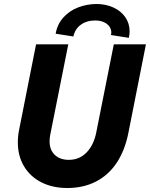

<svg xmlns="http://www.w3.org/2000/svg" viewBox="-20 -944 759 972"><path d="M70.3 -223.1Q70.3 -254.9 76.7 -286.6L162.6 -719.7H325.7L233.9 -259.3Q231 -243.2 231 -228.5Q231 -185.1 257.3 -159.9Q283.7 -134.8 328.6 -134.8Q382.3 -134.8 418.5 -172.4Q454.6 -210 467.3 -273.4L556.2 -719.7H718.8L629.4 -268.6Q611.8 -181.6 570.6 -119.6Q529.3 -57.6 465.8 -24.9Q402.3 7.8 320.3 7.8Q246.1 7.8 189.5 -21Q132.8 -49.8 101.6 -102.1Q70.3 -154.3 70.3 -223.1ZM543.5 -779.3Q543.5 -795.9 533.7 -809.8Q523.9 -823.7 505.4 -832Q486.8 -840.3 461.9 -840.3Q418.5 -840.3 388.9 -818.6Q359.4 -796.9 351.6 -759.3L261.7 -773.4Q270.5 -822.8 301.8 -856.7Q333 -890.6 376.7 -907Q420.4 -923.3 467.8 -923.8Q515.1 -923.8 553.7 -906.2Q592.3 -888.7 614.3 -856.9Q636.2 -825.2 636.2 -785.2Q636.2 -770.5 632.3 -752.4L542 -766.6Q543.5 -773.4 543.5 -779.3Z"/></svg>

Font: Reddit Sans Vanilla ExtraBold
Style: Italic
Weight: 800
Italic angle: -11.25°
Designer: Stephen Hutchings
Version: Version 1.013